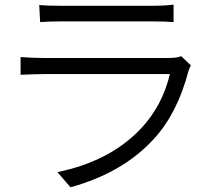

<svg xmlns="http://www.w3.org/2000/svg" viewBox="-20 -752 908 815"><path d="M749 -513.7C739.3 -508.8 721.7 -505.9 695.3 -505.9H164.1C138.7 -505.9 106.4 -506.8 67.4 -509.8V-434.6C114.3 -436.5 145.5 -437.5 162.1 -437.5H701.2C679.7 -347.7 638.7 -270.5 578.1 -206.1C490.2 -113.3 372.1 -51.8 223.6 -21.5L279.3 43C427.7 2 545.9 -66.4 633.8 -163.1C699.2 -234.4 748 -329.1 779.3 -448.2C779.3 -450.2 783.2 -459 790 -474.6ZM150.4 -658.2C176.8 -660.2 205.1 -661.1 235.4 -661.1H628.9C664.1 -661.1 693.4 -660.2 716.8 -658.2V-732.4C695.3 -729.5 666 -727.5 628.9 -727.5H233.4C199.2 -727.5 169.9 -728.5 146.5 -730.5Z"/></svg>

Font: Gen Shin Gothic P Normal
Style: Regular
Weight: 300
Designer: [Source Han Sans]
Ryoko NISHIZUKA  (kana & ideographs); Paul D. Hunt (Latin, Greek & Cyrillic); Wenlong ZHANG  (bopomofo
Version: Version 1.002.20150607